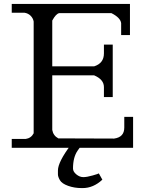

<svg xmlns="http://www.w3.org/2000/svg" viewBox="-20 -755 750 981"><path d="M276 136V116Q276 73 342 -15L397 -14L377 14Q353 48 353 106Q353 122 370 136Q387 150 405.5 150Q424 150 453.5 141.5Q483 133 485 131L503 163Q457 206 402 206H398Q360 206 328 194.5Q296 183 286 165.5Q276 148 276 136ZM461 -416Q511 -432 511 -482V-527H556V-259H511V-310Q511 -349 461 -370H247V-91Q252 -62 278 -48L563 -47Q615 -54 615 -103V-158H660V0H40V-45H111Q139 -49 152 -74V-645Q149 -662 136.5 -674.5Q124 -687 105 -690H40V-735H644V-576H599V-637Q595 -665 549 -688H283Q266 -685 247 -650V-416Z"/></svg>

Font: Sawarabi Mincho
Style: Regular
Weight: 400
Version: Version 1.00